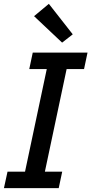

<svg xmlns="http://www.w3.org/2000/svg" viewBox="-39 -976 474 996"><path d="M-18.6 0 0 -85.4H90.8L203.6 -617.7H112.8L130.9 -703.1H415L397 -617.7H306.6L193.8 -85.4H283.7L265.6 0ZM283.2 -754.9 137.7 -892.1 214.4 -956.1 338.4 -797.9Z"/></svg>

Font: Schibsted Grotesk Medium
Style: Italic
Weight: 500
Italic angle: -12°
Designer: Bakken & Baeck AS, Henrik Kongsvoll
Foundry: Schibsted ASA
Version: Version 1.100;gftools[0.9.25]